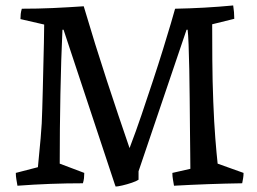

<svg xmlns="http://www.w3.org/2000/svg" viewBox="-20 -672 941 704"><path d="M44 9Q42 -3 40 -14.5Q38 -26 38 -38L119 -59Q124 -111 129 -165Q134 -219 135 -274Q136 -305 137 -346.5Q138 -388 139 -432Q140 -476 141 -515.5Q142 -555 142 -582L55 -602Q55 -612 56 -621Q57 -630 60 -640Q118 -640 173.5 -642.5Q229 -645 287 -649Q329 -507 372 -376Q415 -245 455 -129L458 -137Q478 -189 499 -251Q520 -313 540.5 -375Q561 -437 578 -492Q595 -547 606.5 -586Q618 -625 622 -640Q675 -641 729 -644Q783 -647 835 -652Q837 -640 838 -627.5Q839 -615 839 -603L758 -583Q758 -529 758.5 -452.5Q759 -376 762 -299Q765 -222 769.5 -165Q774 -108 778 -72L873 -38Q873 -28 871.5 -19Q870 -10 868 0Q742 2 618 9Q616 -3 614 -14.5Q612 -26 612 -38L678 -53Q678 -71 677.5 -111Q677 -151 676.5 -203Q676 -255 675.5 -311Q675 -367 674 -418.5Q673 -470 671.5 -508.5Q670 -547 668 -563H664L488 -44V-13Q481 -8 463.5 -2Q446 4 428.5 8Q411 12 404 12L401 4L213 -563H209Q204 -457 201.5 -328Q199 -199 199 -72L289 -38Q289 -28 288 -19Q287 -10 284 0Q164 0 44 9Z"/></svg>

Font: Labrada
Style: Regular
Weight: 400
Designer: Mercedes Jáuregui
Foundry: Omnibus-Type Team
Version: Version 1.000; ttfautohint (v1.8.4.7-5d5b)